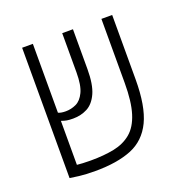

<svg xmlns="http://www.w3.org/2000/svg" viewBox="-110 -694 805 811"><g transform="rotate(-20 293.0 -288.5)"><path d="M184.6 9.3Q141.6 9.3 112.3 5.6Q83 2 71.8 0V-585.9H120.1V-276.4Q131.8 -270.5 153.8 -270.5Q178.2 -270.5 200.7 -281Q223.1 -291.5 237.5 -321.5Q252 -351.6 252 -409.2V-585.9H300.3V-406.7Q300.3 -337.9 283 -299.6Q265.6 -261.2 236.8 -246.1Q208 -231 172.9 -231Q155.3 -231 144.3 -232.9Q133.3 -234.9 120.1 -239.7V-42Q130.9 -41 146 -40Q161.1 -39.1 181.6 -39.1Q241.2 -39.1 286.9 -48.3Q332.5 -57.6 364.3 -84.2Q396 -110.8 412.1 -162.4Q428.2 -213.9 428.2 -297.9V-585.9H476.6V-296.9Q476.6 -176.3 444.6 -109.6Q412.6 -43 347.9 -16.8Q283.2 9.3 184.6 9.3Z"/></g></svg>

Font: Cascadia Code NF ExtraLight
Style: Regular
Weight: 200
Monospace: yes
Designer: Aaron Bell
Foundry: Saja Typeworks
Version: Version 2404.023; ttfautohint (v1.8.4)